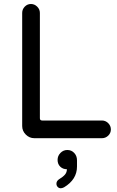

<svg xmlns="http://www.w3.org/2000/svg" viewBox="-20 -708 602 985"><path d="M93.8 -61.5V-641.6Q93.8 -660.2 106.9 -673.8Q120.1 -687.5 138.7 -687.5Q157.2 -687.5 170.9 -673.8Q184.6 -660.2 184.6 -641.6V-101.6Q184.6 -89.8 196.3 -89.8H502.9Q521.5 -89.8 535.2 -76.2Q548.8 -62.5 548.8 -43.9Q548.8 -25.4 535.2 -12.2Q521.5 1 502.9 1H156.2Q130.9 1 112.3 -17.6Q93.8 -36.1 93.8 -61.5ZM269.5 234.4Q269.5 221.7 281.2 212.9Q303.7 199.2 313.5 187.5Q323.2 175.8 323.2 160.2Q302.7 160.2 289.1 147Q275.4 133.8 275.4 112.3Q275.4 91.8 290 76.7Q304.7 61.5 325.2 61.5Q346.7 61.5 360.8 76.7Q375 91.8 375 114.3V146.5Q375 212.9 308.6 252.9Q298.8 257.8 292 257.8Q282.2 257.8 275.9 251Q269.5 244.1 269.5 234.4Z"/></svg>

Font: FakePearl
Style: Regular
Weight: 400
Version: Version 1.2